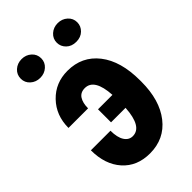

<svg xmlns="http://www.w3.org/2000/svg" viewBox="-223 -810 900 900"><g transform="rotate(-45 227.0 -359.5)"><path d="M216.3 -423.3Q187.5 -423.3 173.8 -402.1Q160.2 -380.9 160.2 -345.2H30.3Q30.3 -428.2 83.3 -483.2Q136.2 -538.1 216.3 -538.1Q312 -538.1 368.7 -465.6Q425.3 -393.1 425.3 -265.6V-256.8Q425.3 -134.8 368.7 -62.5Q312 9.8 216.3 9.8Q130.9 9.8 80.6 -46.6Q30.3 -103 30.3 -196.8H160.2Q160.2 -152.3 175.5 -128.4Q190.9 -104.5 216.3 -104.5Q278.8 -104.5 286.1 -222.7H189.9V-309.1H285.6Q278.8 -423.3 216.3 -423.3ZM273.9 -666.5Q273.9 -692.9 293.7 -710.7Q313.5 -728.5 341.8 -728.5Q370.1 -728.5 389.9 -710.7Q409.7 -692.9 409.7 -666.5Q409.7 -641.1 390.9 -622.8Q372.1 -604.5 341.8 -604.5Q311.5 -604.5 292.7 -622.8Q273.9 -641.1 273.9 -666.5ZM35.2 -666.5Q35.2 -693.4 54.9 -711.2Q74.7 -729 103 -729Q131.3 -729 151.1 -711.2Q170.9 -693.4 170.9 -666.5Q170.9 -640.1 151.1 -622.3Q131.3 -604.5 103 -604.5Q74.7 -604.5 54.9 -622.3Q35.2 -640.1 35.2 -666.5Z"/></g></svg>

Font: MAUL Condensed Bold
Style: Condensed Bold
Weight: 700
Designer: MAUL
Version: Version 1.0; 2020; ttfautohint (v1.8.3)